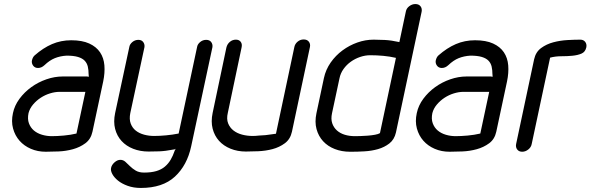

<svg xmlns="http://www.w3.org/2000/svg" viewBox="-20 -750 2919 949"><path d="M411 -372 419 -370Q418 -372 418.5 -376Q419 -380 418 -382Q418 -404 414 -421Q410 -438 398.5 -450Q387 -462 365.5 -468.5Q344 -475 309 -475Q277 -473 251 -462.5Q225 -452 200 -428Q185 -414 168 -414Q152 -414 143.5 -426Q135 -438 138 -452Q142 -468 151 -476Q193 -513 237 -532Q281 -551 332 -551Q386 -551 421 -535Q456 -519 474.5 -491.5Q493 -464 496 -427Q499 -390 490 -347L437 -99Q429 -62 402 -42Q375 -22 340.5 -12.5Q306 -3 269.5 -1.5Q233 0 206 0Q166 0 132.5 -14.5Q99 -29 76.5 -54.5Q54 -80 44.5 -115Q35 -150 44 -191Q52 -229 76.5 -262Q101 -295 135 -319.5Q169 -344 209.5 -358Q250 -372 290 -372ZM402 -296H274Q252 -296 227.5 -288.5Q203 -281 181.5 -267Q160 -253 143.5 -233.5Q127 -214 121 -191Q115 -162 123 -140.5Q131 -119 147.5 -105Q164 -91 187.5 -84Q211 -77 236 -77Q262 -77 295.5 -80Q329 -83 358 -90Z M925 -27Q905 67 844.5 123Q784 179 676 179Q640 179 611 168.5Q582 158 563 142.5Q544 127 535 110Q526 93 529 80Q532 65 546 52.5Q560 40 575 40Q589 40 600 50L622 71Q634 83 650.5 93Q667 103 692 103Q728 103 753 95.5Q778 88 795 73.5Q812 59 823.5 39.5Q835 20 843 -4Q844 -6 845.5 -9.5Q847 -13 849 -15Q846 -13 844 -12L838 -11Q797 -3 767 -2Q737 -1 714 -1Q673 -1 638.5 -14.5Q604 -28 581 -53Q558 -78 549 -113Q540 -148 549 -191L619 -517Q621 -531 634 -542Q647 -553 664 -553Q680 -553 688 -542Q696 -531 694 -517L624 -191Q618 -161 626 -139.5Q634 -118 651 -104.5Q668 -91 692 -84.5Q716 -78 742 -78Q768 -78 800.5 -81Q833 -84 863 -90L954 -517Q956 -531 969 -542Q982 -553 999 -553Q1016 -553 1024 -542Q1032 -531 1030 -517Z M1435 -518Q1438 -533 1451 -544Q1464 -555 1481 -555Q1498 -555 1506.5 -544Q1515 -533 1512 -518L1423 -99Q1415 -62 1388 -42Q1361 -22 1327 -13Q1293 -4 1256.5 -2.5Q1220 -1 1195 -1Q1154 -1 1119.5 -15Q1085 -29 1062.5 -54Q1040 -79 1031 -114Q1022 -149 1031 -192L1099 -515Q1103 -532 1116 -543Q1129 -554 1146 -554Q1162 -554 1170 -543Q1178 -532 1174 -515L1106 -192Q1099 -162 1107.5 -140.5Q1116 -119 1134 -105Q1152 -91 1177 -84.5Q1202 -78 1229 -78Q1244 -78 1260 -80L1292 -82Q1308 -84 1322 -86Q1336 -88 1344 -89Z M1621 -190Q1615 -162 1622 -141Q1629 -120 1645 -105.5Q1661 -91 1684 -84Q1707 -77 1734 -77Q1744 -77 1761.5 -77.5Q1779 -78 1798 -79.5Q1817 -81 1833.5 -84Q1850 -87 1858 -92L1937 -464Q1907 -471 1874.5 -474Q1842 -477 1810 -477Q1785 -477 1760 -468.5Q1735 -460 1714 -445Q1693 -430 1678 -409Q1663 -388 1658 -363ZM1581 -364Q1590 -406 1614.5 -441Q1639 -476 1673 -501Q1707 -526 1746.5 -540Q1786 -554 1827 -554Q1850 -554 1881.5 -552.5Q1913 -551 1954 -542L1986 -693Q1989 -709 2003 -719.5Q2017 -730 2033 -730Q2050 -730 2058.5 -719Q2067 -708 2064 -692L1937 -95Q1929 -60 1904.5 -41Q1880 -22 1848.5 -13Q1817 -4 1782 -2Q1747 0 1719 0H1710Q1669 0 1634.5 -13.5Q1600 -27 1577 -52Q1554 -77 1544.5 -112Q1535 -147 1544 -190Z M2407 -372 2415 -370Q2414 -372 2414.5 -376Q2415 -380 2414 -382Q2414 -404 2410 -421Q2406 -438 2394.5 -450Q2383 -462 2361.5 -468.5Q2340 -475 2305 -475Q2273 -473 2247 -462.5Q2221 -452 2196 -428Q2181 -414 2164 -414Q2148 -414 2139.5 -426Q2131 -438 2134 -452Q2138 -468 2147 -476Q2189 -513 2233 -532Q2277 -551 2328 -551Q2382 -551 2417 -535Q2452 -519 2470.5 -491.5Q2489 -464 2492 -427Q2495 -390 2486 -347L2433 -99Q2425 -62 2398 -42Q2371 -22 2336.5 -12.5Q2302 -3 2265.5 -1.5Q2229 0 2202 0Q2162 0 2128.5 -14.5Q2095 -29 2072.5 -54.5Q2050 -80 2040.5 -115Q2031 -150 2040 -191Q2048 -229 2072.5 -262Q2097 -295 2131 -319.5Q2165 -344 2205.5 -358Q2246 -372 2286 -372ZM2398 -296H2270Q2248 -296 2223.5 -288.5Q2199 -281 2177.5 -267Q2156 -253 2139.5 -233.5Q2123 -214 2117 -191Q2111 -162 2119 -140.5Q2127 -119 2143.5 -105Q2160 -91 2183.5 -84Q2207 -77 2232 -77Q2258 -77 2291.5 -80Q2325 -83 2354 -90Z M2608 -38Q2605 -22 2591 -11Q2577 0 2561 0Q2545 0 2536.5 -11Q2528 -22 2531 -38L2620 -457Q2628 -493 2654.5 -512.5Q2681 -532 2715 -541Q2749 -550 2785 -552Q2821 -554 2848 -554Q2864 -554 2872.5 -543Q2881 -532 2878 -516Q2873 -493 2854 -485Q2835 -477 2809.5 -474.5Q2784 -472 2754.5 -472Q2725 -472 2699 -465Z"/></svg>

Font: VDS Compensated
Style: Light Italic
Weight: 300
Italic angle: -12°
Designer: artmaker
Foundry: artmaker
Version: Version 1.000 2012 initial release